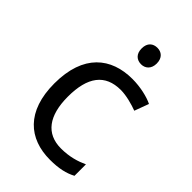

<svg xmlns="http://www.w3.org/2000/svg" viewBox="-222 -826 924 924"><g transform="rotate(45 240.0 -363.5)"><path d="M285 -737C256 -737 233 -720 233 -681C233 -643 256 -625 285 -625C312 -625 336 -643 336 -681C336 -720 312 -737 285 -737ZM300 10C361 10 402 0 438 -19V-97C401 -80 357 -66 299 -66C198 -66 146 -137 146 -266C146 -400 197 -469 304 -469C341 -469 388 -456 420 -444L447 -517C415 -533 360 -546 306 -546C162 -546 55 -463 55 -265C55 -75 157 10 300 10Z"/></g></svg>

Font: Noto Sans Hebrew Droid
Style: Bold
Weight: 700
Designer: Monotype Design Team
Foundry: Monotype Imaging Inc.
Version: Version 1.100